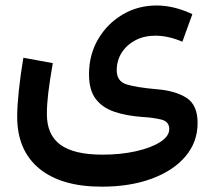

<svg xmlns="http://www.w3.org/2000/svg" viewBox="-20 -475 798 714"><path d="M695.3 -422.4 658.2 -319.8Q606.4 -342.3 556.6 -342.3Q516.6 -342.3 484.4 -325.7Q452.1 -309.1 433.1 -280Q414.1 -251 414.1 -213.4Q414.1 -172.9 450 -161.4Q485.8 -149.9 563.5 -143.1Q631.8 -137.7 673.3 -111.3Q714.8 -85 714.8 -17.6Q714.8 53.7 669.4 106.9Q624 160.2 543.7 189.7Q463.4 219.2 358.4 219.2Q207.5 219.2 125.7 151.6Q43.9 84 43.9 -41Q43.9 -80.1 50 -138.4Q56.2 -196.8 66.9 -260.3L176.3 -240.2Q164.6 -172.4 159.4 -128.9Q154.3 -85.4 154.3 -50.8Q154.3 26.4 204.6 63.2Q254.9 100.1 360.8 100.1Q429.2 100.1 485.6 87.4Q542 74.7 575.7 53.2Q609.4 31.7 609.4 4.9Q609.4 -22.9 580.1 -30.3Q550.8 -37.6 509.8 -40Q448.7 -44.4 404.1 -59.8Q359.4 -75.2 335.2 -108.2Q311 -141.1 311 -198.7Q311 -271 344.7 -328.9Q378.4 -386.7 435.5 -420.7Q492.7 -454.6 562.5 -454.6Q626.5 -454.6 695.3 -422.4Z"/></svg>

Font: Estedad-FD SemiBold
Style: Regular
Weight: 600
Designer: Amin Abedi
Version: Version 7.3